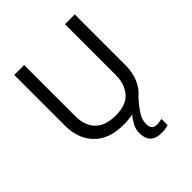

<svg xmlns="http://www.w3.org/2000/svg" viewBox="-251 -864 1234 1234"><g transform="rotate(-45 365.5 -247.0)"><path d="M466 107Q466 136 478 148.5Q490 161 511 161Q528 161 539.5 158.5Q551 156 559 155V211Q545 215 531 217.5Q517 220 497 220Q444 220 419 194Q394 168 394 117Q394 86 410 55.5Q426 25 447 1Q408 10 362 10Q229 10 159.5 -62.5Q90 -135 90 -254V-714H180V-251Q180 -164 226.5 -116Q273 -68 367 -68Q464 -68 507.5 -119.5Q551 -171 551 -252V-714H640V-252Q640 -189 618 -136Q596 -83 552 -47Q508 3 487 37.5Q466 72 466 107Z"/></g></svg>

Font: Noto Sans Samaritan
Style: Regular
Weight: 400
Designer: Monotype Design Team
Foundry: Monotype Imaging Inc.
Version: Version 2.001; ttfautohint (v1.8.4.7-5d5b)